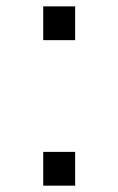

<svg xmlns="http://www.w3.org/2000/svg" viewBox="-20 -585 373 605"><path d="M116.2 -564.9H216.8V-458.5H116.2ZM116.2 -106.4H216.8V0H116.2Z"/></svg>

Font: Duru Sans
Style: Regular
Weight: 400
Designer: Onur Yazõcõgil
Foundry: Onur Yazõcõgil
Version: Version 1.001